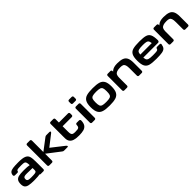

<svg xmlns="http://www.w3.org/2000/svg" viewBox="516 -2680 4592 4592"><g transform="rotate(-45 2811.5 -384.5)"><path d="M46.9 -167.5Q46.9 -242.7 74.6 -281.7Q102.2 -320.8 158.8 -335Q215.4 -349.2 316.9 -349.2H346.2Q404.5 -349.1 444 -346.4Q483.5 -343.8 521 -335.7Q519.5 -401.9 509 -430.4Q498.5 -459 471.2 -467.8Q443.8 -476.6 380.3 -476.6Q320.6 -476.6 287.3 -474Q253.9 -471.4 237.5 -464.5Q221.2 -457.5 218.1 -443.9Q214.3 -426 205.8 -419.5Q197.4 -413.1 178.6 -413.1H101Q81.6 -413.1 71.4 -424.7Q61.2 -436.2 63.4 -455.5Q70.2 -508.5 100.9 -534.2Q131.6 -560 195.1 -569Q258.6 -578.1 380.3 -578.1Q520.3 -578.1 584.3 -550.2Q648.3 -522.4 666.7 -463.3Q685.1 -404.2 685.1 -281.2Q685.1 -157.3 653.8 -98.2Q622.5 -39.1 552.3 -19.5Q482.2 0 343.3 0Q224.6 0 162.1 -14.3Q99.6 -28.6 73.2 -64.2Q46.9 -99.8 46.9 -167.5ZM521 -171.9 520.8 -238.6 343.1 -243Q287 -244.1 259.5 -237.4Q232 -230.7 221.4 -214.4Q210.7 -198.1 210.9 -167.5Q211.1 -142.7 222.4 -128.7Q233.7 -114.6 261 -108.1Q288.3 -101.6 343.3 -101.6Q425.8 -101.6 462.3 -107.2Q498.7 -112.9 510 -126.8Q521.2 -140.7 521 -171.9ZM521 -39.1V-242.2Q521 -261.2 531 -271.2Q541 -281.2 560.1 -281.2H646Q665 -281.2 675 -271.2Q685.1 -261.2 685.1 -242.2V-39.1Q685.1 -20 675 -10Q665 0 646 0H560.1Q541 0 531 -10Q521 -20 521 -39.1Z M810.1 -39.1V-710.9Q810.1 -730 820.1 -740Q830.1 -750 849.1 -750H935.1Q954.1 -750 964.1 -740Q974.1 -730 974.1 -710.9V-39.1Q974.1 -20 964.1 -10Q954.1 0 935.1 0H849.1Q830.1 0 820.1 -10Q810.1 -20 810.1 -39.1ZM1314.7 -562.5H1410.2Q1428.7 -562.5 1437.2 -555.7Q1445.6 -548.9 1442.4 -537.8Q1439.3 -526.8 1424.8 -514.8L1145.9 -298L1464.8 -47.9Q1478.8 -36.4 1483.3 -25.4Q1487.8 -14.4 1482.2 -7.2Q1476.6 0 1460.9 0H1352.9Q1337.4 0 1326.8 -3.2Q1316.2 -6.3 1304.6 -15.5L961.6 -278.3V-316.9L1266.4 -547.9Q1277.5 -556.5 1288.3 -559.5Q1299 -562.5 1314.7 -562.5Z M1571.3 -203.1V-677.2Q1571.3 -696.3 1581.3 -706.3Q1591.3 -716.3 1610.4 -716.3H1696.3Q1715.3 -716.3 1725.3 -706.3Q1735.4 -696.3 1735.4 -677.2V-562.5H2042.5Q2061.5 -562.5 2071.5 -552.4Q2081.5 -542.4 2081.5 -523.8V-475.6Q2081.5 -457.2 2071.5 -447.2Q2061.5 -437.1 2042.5 -437.1H1735.4V-251.2Q1735.4 -196.7 1746.6 -170.3Q1757.9 -143.8 1782.4 -135Q1806.8 -126.2 1854 -126.2Q1909.2 -126.2 1937.1 -131.4Q1965 -136.6 1979.6 -155.4Q1994.1 -174.1 1995.1 -217.5Q1995.9 -237.3 2006 -247.7Q2016.1 -258 2034.7 -258H2109.4Q2128.4 -258 2138.5 -246.4Q2148.6 -234.9 2147.9 -213.1Q2144.4 -126.9 2111.1 -80.9Q2077.8 -34.9 2016.8 -17.4Q1955.9 0 1857.8 0Q1762.5 0 1700.1 -18.1Q1637.7 -36.2 1604.5 -80.5Q1571.3 -124.8 1571.3 -203.1Z M2296.4 -546.9H2382.3Q2401.4 -546.9 2411.4 -536.9Q2421.4 -526.9 2421.4 -507.8V-39.1Q2421.4 -20 2411.4 -10Q2401.4 0 2382.3 0H2296.4Q2277.3 0 2267.3 -10Q2257.3 -20 2257.3 -39.1V-507.8Q2257.3 -526.9 2267.3 -536.9Q2277.3 -546.9 2296.4 -546.9ZM2294.9 -779.9H2383.8Q2402 -779.9 2411.7 -769.9Q2421.4 -759.9 2421.4 -740.8V-686.5Q2421.4 -667.5 2411.7 -657.5Q2402 -647.5 2383.8 -647.5H2294.9Q2276.8 -647.5 2267 -657.5Q2257.3 -667.5 2257.3 -686.5V-740.8Q2257.3 -759.9 2267 -769.9Q2276.8 -779.9 2294.9 -779.9Z M2530.8 -284.2Q2530.8 -404.2 2566.2 -466.2Q2601.7 -528.2 2675.9 -550.7Q2750.1 -573.2 2884.1 -573.2Q3018.1 -573.2 3092.3 -550.7Q3166.5 -528.2 3202 -466.2Q3237.4 -404.2 3237.4 -284.2Q3237.4 -162.3 3202 -99.2Q3166.5 -36 3092.1 -12.6Q3017.7 10.7 2884.1 10.7Q2750.5 10.7 2676.1 -12.6Q2601.7 -36 2566.2 -99.2Q2530.8 -162.3 2530.8 -284.2ZM2884.1 -454.1Q2799.3 -454.1 2760.4 -440.5Q2721.4 -427 2708.1 -392.5Q2694.8 -358.1 2694.8 -284.2Q2694.8 -206.6 2708.1 -171.1Q2721.4 -135.5 2760 -122Q2798.6 -108.4 2884.1 -108.4Q2969.5 -108.4 3008.2 -122Q3046.8 -135.5 3060.1 -171.1Q3073.3 -206.6 3073.3 -284.2Q3073.3 -358.1 3060.1 -392.5Q3046.8 -427 3007.8 -440.5Q2968.8 -454.1 2884.1 -454.1Z M3348.6 -39.1V-523.4Q3348.6 -542.5 3358.6 -552.5Q3368.7 -562.5 3387.7 -562.5H3473.6Q3492.7 -562.5 3502.7 -552.5Q3512.7 -542.5 3512.7 -523.4V-39.1Q3512.7 -20 3502.7 -10Q3492.7 0 3473.6 0H3387.7Q3368.7 0 3358.6 -10Q3348.6 -20 3348.6 -39.1ZM3847.4 -39.1V-278.2Q3847.4 -354.8 3833.9 -393.2Q3820.4 -431.6 3791.3 -445.3Q3762.1 -459 3707.7 -459Q3632.1 -459 3589.9 -443.5Q3547.7 -427.9 3530 -394.6Q3512.4 -361.3 3512.4 -304.2L3471.4 -443.8Q3494.9 -491.5 3528.2 -521Q3561.5 -550.5 3608.2 -564.3Q3654.9 -578.1 3719.4 -578.1Q3828 -578.1 3890.9 -554.1Q3953.8 -530 3982.6 -472.6Q4011.4 -415.1 4011.4 -312.5V-39.1Q4011.4 -20 4001.7 -10Q3992 0 3973.8 0H3886.4Q3867.4 0 3857.4 -10Q3847.4 -20 3847.4 -39.1Z M4105 -284.2Q4105 -410.3 4139.6 -471.6Q4174.3 -532.9 4248.6 -553.1Q4322.9 -573.2 4465.7 -573.2Q4604.8 -573.2 4672.7 -552.8Q4740.6 -532.3 4770.1 -472.3Q4799.5 -412.2 4801.9 -283.9Q4802.2 -264.9 4792.1 -249.3Q4781.9 -233.6 4764.3 -233.6H4689.5Q4677.8 -233.6 4669 -241.3Q4660.2 -248.9 4655.4 -260.9Q4650.7 -272.9 4650.7 -285.2Q4650.9 -361 4635.5 -396.1Q4620.2 -431.2 4583 -442.6Q4545.7 -454.1 4465.7 -454.1Q4368.7 -454.1 4327 -441.8Q4285.3 -429.6 4272.5 -396.5Q4259.7 -363.4 4259.7 -287.1Q4259.7 -206.3 4272.6 -170.9Q4285.5 -135.5 4327.2 -122Q4368.8 -108.4 4465.7 -108.4Q4533.4 -108.4 4568.4 -111.7Q4603.3 -115 4619.1 -124.2Q4634.9 -133.3 4638.7 -152.1Q4642.8 -168.1 4652.1 -175.7Q4661.5 -183.4 4677.8 -183.4H4756.2Q4776.1 -183.4 4786.8 -175.2Q4797.5 -167 4795.3 -152.1Q4784.2 -80.7 4754.6 -47.2Q4725.1 -13.8 4660.4 -1.5Q4595.8 10.7 4465.7 10.7Q4321.6 10.7 4247.8 -9.1Q4174 -29 4139.5 -91.4Q4105 -153.8 4105 -284.2ZM4184 -335H4737.4Q4752.7 -335 4761.2 -329.7Q4769.7 -324.4 4773.1 -313.7Q4776.5 -303 4776.5 -284.2Q4776.5 -278.2 4776.1 -271.2Q4775.8 -256.6 4773.1 -249Q4770.4 -241.4 4763.4 -237.4Q4756.3 -233.4 4743.3 -233.4H4184Q4168.7 -233.4 4160.2 -238.7Q4151.7 -243.9 4148.3 -254.6Q4144.9 -265.3 4144.9 -284.2Q4144.9 -303 4148.3 -313.7Q4151.7 -324.4 4160.2 -329.7Q4168.7 -335 4184 -335Z M4913.1 -39.1V-523.4Q4913.1 -542.5 4923.1 -552.5Q4933.1 -562.5 4952.1 -562.5H5038.1Q5057.1 -562.5 5067.1 -552.5Q5077.1 -542.5 5077.1 -523.4V-39.1Q5077.1 -20 5067.1 -10Q5057.1 0 5038.1 0H4952.1Q4933.1 0 4923.1 -10Q4913.1 -20 4913.1 -39.1ZM5411.8 -39.1V-278.2Q5411.8 -354.8 5398.3 -393.2Q5384.9 -431.6 5355.7 -445.3Q5326.6 -459 5272.2 -459Q5196.6 -459 5154.3 -443.5Q5112.1 -427.9 5094.5 -394.6Q5076.9 -361.3 5076.9 -304.2L5035.8 -443.8Q5059.4 -491.5 5092.7 -521Q5126 -550.5 5172.7 -564.3Q5219.3 -578.1 5283.9 -578.1Q5392.5 -578.1 5455.4 -554.1Q5518.3 -530 5547.1 -472.6Q5575.9 -415.1 5575.9 -312.5V-39.1Q5575.9 -20 5566.2 -10Q5556.4 0 5538.3 0H5450.9Q5431.8 0 5421.8 -10Q5411.8 -20 5411.8 -39.1Z"/></g></svg>

Font: Gyrochrome
Style: Regular
Weight: 400
Designer: David Moles
Foundry: David Moles
Version: Version 1.005;Glyphs 3.2.3 (3260)